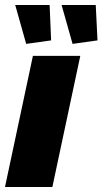

<svg xmlns="http://www.w3.org/2000/svg" viewBox="-36 -750 411 770"><path d="M96 -526H286L174 0H-16ZM211 -730H348L355 -588L255 -574ZM25 -730H163L169 -588L69 -574Z"/></svg>

Font: Raleway Black
Style: Italic
Weight: 900
Italic angle: -12°
Designer: Matt McInerney, Pablo Impallari, Rodrigo Fuenzalida
Foundry: Matt McInerney, Pablo Impallari, Rodrigo Fuenzalida
Version: Version 4.101;RELEASE